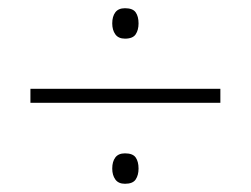

<svg xmlns="http://www.w3.org/2000/svg" viewBox="-20 -586 610 467"><path d="M54 -336V-370H516V-336ZM284 -139Q268 -139 260.5 -149.5Q253 -160 253 -176Q253 -193 260.5 -203Q268 -213 284 -213Q303 -213 310 -203Q317 -193 317 -176Q317 -160 310 -149.5Q303 -139 284 -139ZM284 -492Q268 -492 260.5 -502.5Q253 -513 253 -529Q253 -546 260.5 -556Q268 -566 284 -566Q303 -566 310 -556Q317 -546 317 -529Q317 -513 310 -502.5Q303 -492 284 -492Z"/></svg>

Font: Noto Sans Khmer ExtraLight
Style: Regular
Weight: 250
Version: Version 2.003